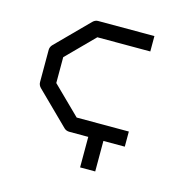

<svg xmlns="http://www.w3.org/2000/svg" viewBox="-85 -560 711 711"><g transform="rotate(15 270.0 -204.5)"><path d="M422 -475V-416H219L116 -312V-213L222 -109H422V-51H340V66H282V-51H210Q197 -51 189 -59L66 -180Q57 -189 57 -201V-324Q57 -336 66 -345L186 -466Q195 -475 206 -475Z"/></g></svg>

Font: 3270 Nerd Font
Style: Regular
Weight: 400
Monospace: yes
Version: Version 3.0.1;Nerd Fonts 3.3.0